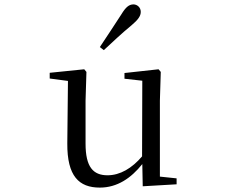

<svg xmlns="http://www.w3.org/2000/svg" viewBox="-20 -838 1040 873"><path d="M434 -624 452 -610C493 -648 533 -686 578 -723C609 -749 620 -766 620 -784C620 -805 603 -818 587 -818C567 -818 552 -806 532 -773C499 -721 466 -673 434 -624ZM629 9 783 0V-27L707 -35V-380L711 -511L701 -523L546 -506V-480L627 -471L626 -127C580 -73 526 -41 469 -41C404 -41 369 -78 369 -185V-380L373 -511L363 -523L206 -507V-481L289 -470L286 -186C285 -37 339 15 434 15C513 15 576 -28 627 -92Z"/></svg>

Font: Harano Aji Mincho TW
Style: Regular
Weight: 400
Foundry: Masamichi Hosoda
Version: HaranoAjiMinchoTW-Regular version 20230610;ttx 4.39.4